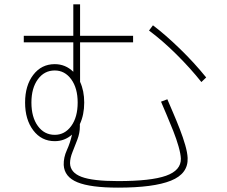

<svg xmlns="http://www.w3.org/2000/svg" viewBox="-20 -819 1040 880"><path d="M231 -172Q170 -172 132.5 -221.5Q95 -271 95 -349Q95 -427 132.5 -476Q170 -525 231 -525Q280 -525 316 -490V-625H89V-655H316V-799H347V-655H590V-625H347V-444Q366 -403 366 -349Q366 -293 346 -250V-239Q346 -209 334.5 -179Q323 -149 312 -121.5Q301 -94 301 -71Q302 -28 353.5 -8.5Q405 11 521 11Q672 11 741 -13.5Q810 -38 809 -92Q808 -114 798.5 -147.5Q789 -181 774 -219Q759 -257 744 -292Q729 -327 718 -353L747 -364Q758 -338 773.5 -302Q789 -266 804 -227.5Q819 -189 829 -154Q839 -119 840 -95Q843 -23 763.5 9Q684 41 521 41Q395 41 335 16.5Q275 -8 272 -63Q271 -97 286.5 -131Q302 -165 310 -202Q276 -172 231 -172ZM903 -443Q853 -506 789 -569.5Q725 -633 663 -679L681 -703Q738 -660 804 -596Q870 -532 925 -464ZM231 -201Q277 -201 306.5 -241.5Q336 -282 336 -349Q336 -415 306.5 -455.5Q277 -496 231 -496Q183 -496 153.5 -455.5Q124 -415 124 -349Q124 -282 153.5 -241.5Q183 -201 231 -201Z"/></svg>

Font: Murecho ExtraLight
Style: Regular
Weight: 200
Designer: Neil Summerour
Foundry: Positype
Version: Version 1.010; ttfautohint (v1.8.3)